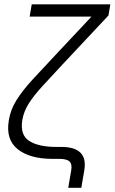

<svg xmlns="http://www.w3.org/2000/svg" viewBox="-20 -748 540 904"><path d="M301.3 136.2 315.4 53.2Q320.3 24.9 307.4 12.5Q294.4 0 259.8 0H227.5Q120.6 0 63.5 -45.4Q6.3 -90.8 21.5 -181.6Q29.8 -232.4 58.1 -277.3Q86.4 -322.3 132.8 -372.8Q179.2 -423.3 242.2 -490.2L323.7 -577.1Q345.7 -600.1 367.4 -623.5Q389.2 -647 410.6 -669.9H119.6L129.4 -727.5H499.5L490.7 -675.3L278.8 -449.2Q220.2 -386.7 179.4 -342Q138.7 -297.4 115.2 -260.3Q91.8 -223.1 85 -182.6Q73.7 -112.3 117.9 -84.2Q162.1 -56.2 245.1 -56.2H269Q395 -56.2 377 53.2L362.8 136.2Z"/></svg>

Font: Inter Display Light
Style: Italic
Weight: 300
Italic angle: -9.39999°
Designer: Rasmus Andersson
Foundry: rsms
Version: Version 4.000;git-a52131595